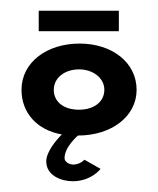

<svg xmlns="http://www.w3.org/2000/svg" viewBox="-20 -248 293 357"><path d="M20 -81C20 -38 49 -6 95 2C85 12 66 34 66 52C66 79 95 89 115 89C150 89 167 66 167 66L137 49C137 49 129 58 116 58C109 58 100 53 100 46C100 25 125 4 125 4C188 4 234 -32 234 -81C234 -132 188 -167 128 -167C67 -167 20 -132 20 -81ZM80 -81C80 -103 100 -119 127 -119C153 -119 174 -103 174 -81C174 -59 155 -44 127 -44C98 -44 80 -59 80 -81ZM52 -228V-190H201V-228Z"/></svg>

Font: Hussar Tani
Style: Dwa
Weight: 700
Foundry: Cannot Into Space Fonts
Version: Version 0.92